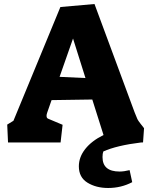

<svg xmlns="http://www.w3.org/2000/svg" viewBox="-20 -710 752 957"><path d="M373 119Q373 73 405 32.5Q437 -8 496 -37L440 -214L237 -211L215 -148Q212 -139 212 -133Q212 -126 214.5 -122.5Q217 -119 223 -117L292 -88L282 0H20L16 -89L47 -108L281 -675L451 -690L651 -150Q661 -124 665 -116Q669 -108 680 -94L698 -71L693 -1H692V0H684Q561 15 495 45Q491 55 491 73Q491 145 576 145Q598 145 626 138L639 198Q584 227 519 227Q459 227 416 200.5Q373 174 373 119ZM344 -518 277 -327 406 -321Z"/></svg>

Font: Suez One
Style: Regular
Weight: 400
Version: Version 1.000